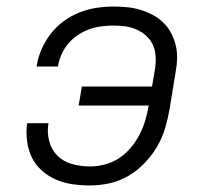

<svg xmlns="http://www.w3.org/2000/svg" viewBox="-20 -558 640 586"><path d="M254 8Q227 8 200 4Q173 0 149.5 -10.5Q126 -21 107 -38Q88 -55 77 -78Q66 -101 62.5 -128Q59 -155 63 -182H128Q123 -155 130 -128Q137 -101 155 -83Q173 -65 199.5 -57.5Q226 -50 254 -50Q277 -50 300 -56Q323 -62 343 -75Q363 -88 379 -107Q395 -126 406 -147.5Q417 -169 423.5 -191Q430 -213 434 -236H220L230 -294H444L453 -347Q456 -366 455 -385Q454 -404 447 -420Q440 -436 427 -448Q414 -460 397.5 -467.5Q381 -475 363 -477.5Q345 -480 326 -480Q308 -480 289 -477.5Q270 -475 252 -468.5Q234 -462 217.5 -451Q201 -440 188.5 -425Q176 -410 168 -392.5Q160 -375 157 -356Q157 -356 156.5 -355.5Q156 -355 156 -355H92Q92 -356 92 -356.5Q92 -357 92 -357Q96 -383 107 -408Q118 -433 135 -455Q152 -477 174.5 -493.5Q197 -510 222.5 -520Q248 -530 274 -534Q300 -538 326 -538Q347 -538 368 -536Q389 -534 408.5 -528Q428 -522 446 -512.5Q464 -503 478 -489.5Q492 -476 501.5 -458.5Q511 -441 516 -421Q521 -401 520.5 -380Q520 -359 516 -338L498 -228Q493 -198 484.5 -168.5Q476 -139 460 -111.5Q444 -84 421.5 -60.5Q399 -37 371.5 -21Q344 -5 314 1.5Q284 8 254 8Z"/></svg>

Font: Iosevka Curly Light Extended
Style: Italic
Weight: 300
Width: 7
Italic angle: -9°
Monospace: yes
Designer: Belleve Invis
Foundry: Belleve Invis
Version: Version 11.1.0; ttfautohint (v1.8.3)